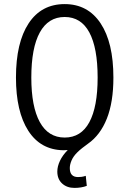

<svg xmlns="http://www.w3.org/2000/svg" viewBox="-20 -724 631 938"><path d="M344 194Q307 194 283.5 172.5Q260 151 260 114Q260 89 273 61.5Q286 34 311 9Q306 9 300.5 9.5Q295 10 289 10Q178 8 118 -85.5Q58 -179 58 -345Q58 -516 120 -610Q182 -704 296 -704Q409 -704 471.5 -610Q534 -516 534 -345Q534 -225 502 -144.5Q470 -64 410 -22Q396 -12 382 -1Q368 10 357 21Q338 40 329.5 60Q321 80 321 97Q321 141 361 141Q369 141 378 140Q387 139 399 135L404 184Q391 189 375.5 191.5Q360 194 344 194ZM296 -52Q376 -52 416.5 -127Q457 -202 457 -345Q457 -490 416.5 -565.5Q376 -641 296 -641Q216 -641 174.5 -565.5Q133 -490 133 -345Q133 -203 174.5 -127.5Q216 -52 296 -52Z"/></svg>

Font: Ubuntu Sans Condensed
Style: Regular
Weight: 400
Width: 3
Designer: Dalton Maag Ltd
Foundry: Dalton Maag Ltd
Version: Version 1.006; ttfautohint (v1.8.4.7-5d5b)